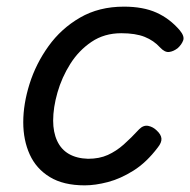

<svg xmlns="http://www.w3.org/2000/svg" viewBox="-20 -539 573 578"><path d="M235 19Q171 19 130 -6Q89 -31 69.5 -74Q50 -117 50 -171Q50 -226 69 -286.5Q88 -347 126 -400Q164 -453 221 -486Q278 -519 353 -519Q411 -519 451 -501Q491 -483 521 -448Q536 -430 531.5 -417.5Q527 -405 515 -394Q502 -384 489 -382.5Q476 -381 462 -396Q443 -417 415.5 -428Q388 -439 345 -439Q294 -439 255.5 -413Q217 -387 191.5 -346.5Q166 -306 153 -260.5Q140 -215 140 -176Q140 -141 152 -115Q164 -89 187.5 -75.5Q211 -62 245 -61Q279 -61 304.5 -72.5Q330 -84 352.5 -104Q375 -124 399 -150Q412 -163 426.5 -160Q441 -157 452 -146Q465 -134 466 -122Q467 -110 455 -95Q421 -50 382 -25.5Q343 -1 305 9Q267 19 235 19Z"/></svg>

Font: Playwrite NL
Style: Regular
Weight: 400
Designer: Veronika Burian, José Scaglione
Foundry: TypeTogether
Version: Version 1.002